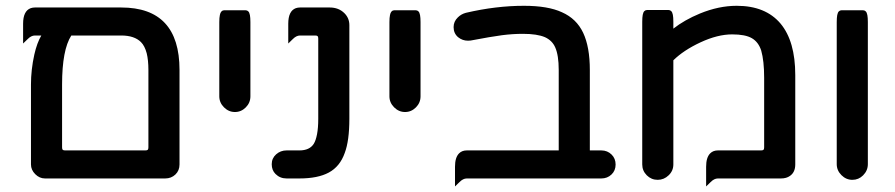

<svg xmlns="http://www.w3.org/2000/svg" viewBox="-20 -612 3120 669"><path d="M402.3 -488.3H228.5Q196.3 -438.5 196.3 -317.4V-98.6Q196.3 -92.3 198.5 -90.1Q200.7 -87.9 207 -87.9H486.3Q492.7 -87.9 494.9 -90.1Q497.1 -92.3 497.1 -98.6V-368.2Q497.1 -402.3 491.2 -426.3Q484.4 -452.1 471.2 -465.3Q448.2 -488.3 402.3 -488.3ZM402.3 -585.9Q605.5 -585.9 605.5 -368.2V-39.1Q605.5 -17.6 591.1 -3.9Q576.7 9.8 555.7 9.8H136.7Q117.7 9.8 102.8 -5.1Q87.9 -20 87.9 -39.1V-317.4Q87.9 -369.1 99.6 -421.9Q108.9 -462.9 124 -488.3H101.6Q88.4 -488.3 75.7 -475.1L60.5 -460.4V-529.3Q60.5 -573.7 86.9 -583.5Q93.8 -585.9 101.6 -585.9Z M744.1 -276.4V-535.2Q744.1 -550.3 746.1 -559.6Q748.5 -571.8 755.9 -575.2Q758.3 -576.2 760.7 -576.2H835.9Q841.3 -576.2 845.2 -572.3Q849.1 -568.4 850.8 -559.3Q852.5 -550.3 852.5 -535.2V-276.4Q852.5 -253.9 836.4 -237.8Q820.3 -221.7 798.6 -221.7Q776.9 -221.7 760.5 -238Q744.1 -254.4 744.1 -276.4Z M978.5 -87.9H1023.4Q1058.6 -87.9 1073.2 -110.8Q1080.6 -122.6 1084.7 -144.5Q1088.9 -166.5 1088.9 -198.2V-477.5Q1088.9 -483.9 1086.7 -486.1Q1084.5 -488.3 1078.1 -488.3H1025.4Q1012.2 -488.3 999.5 -475.1L984.4 -460.4V-529.3Q984.4 -573.7 1010.7 -583.5Q1017.6 -585.9 1025.4 -585.9H1128.9Q1160.2 -585.9 1180.2 -565.9Q1197.3 -548.8 1197.3 -524.4V-198.2Q1197.3 -121.6 1181.2 -79.1Q1164.6 -31.7 1125.5 -10.7Q1087.4 9.8 1023.4 9.8H978.5Q955.6 9.8 939.9 -5.9Q926.8 -19 926.8 -39.8Q926.8 -60.5 942.1 -74.2Q957.5 -87.9 978.5 -87.9Z M1336.9 -276.4V-535.2Q1336.9 -550.3 1338.9 -559.6Q1341.3 -571.8 1348.6 -575.2Q1351.1 -576.2 1353.5 -576.2H1428.7Q1434.1 -576.2 1438 -572.3Q1441.9 -568.4 1443.6 -559.3Q1445.3 -550.3 1445.3 -535.2V-276.4Q1445.3 -253.9 1429.2 -237.8Q1413.1 -221.7 1391.4 -221.7Q1369.6 -221.7 1353.3 -238Q1336.9 -254.4 1336.9 -276.4Z M2075.2 9.8H1606.4Q1593.3 9.8 1580.6 22.9L1565.4 37.6V-31.2Q1565.4 -63.5 1579.6 -77.6Q1589.8 -87.9 1606.4 -87.9H1926.8V-368.2Q1926.8 -419.4 1914.6 -446.8Q1904.3 -470.7 1878.9 -482.4Q1851.6 -494.1 1801.8 -494.1Q1766.1 -494.1 1729 -489.3Q1691.9 -484.4 1619.6 -470.7Q1615.2 -470.2 1610.4 -470.2Q1591.3 -470.2 1576.2 -482.4Q1560.5 -495.6 1560.5 -517.6Q1560.5 -537.1 1575.2 -551.3Q1586.9 -563 1603.5 -567.4Q1708 -591.8 1805.7 -591.8Q1889.6 -591.8 1938 -569.3Q1988.8 -546.9 2012 -497.6Q2035.2 -448.2 2035.2 -368.2V-87.9H2075.2Q2096.7 -87.9 2111.3 -73.2Q2125 -59.6 2125 -38.6Q2125 -17.6 2110.6 -3.9Q2096.2 9.8 2075.2 9.8Z M2217.8 -39.1V-536.1Q2217.8 -551.3 2219.5 -560.3Q2221.2 -569.3 2225.1 -573.2Q2229 -577.1 2234.4 -577.1H2309.6Q2314.9 -577.1 2318.8 -573.2Q2322.8 -569.3 2324.5 -560.3Q2326.2 -551.3 2326.2 -536.1V-512.2Q2364.7 -542.5 2418.9 -564.9Q2484.4 -591.8 2546.9 -591.8Q2647.5 -591.8 2699.7 -529.8Q2751 -468.3 2751 -350.6V-39.1Q2751 -11.7 2732.4 1Q2720.2 9.8 2701.2 9.8H2481.4Q2468.3 9.8 2455.6 22.9L2440.4 37.6V-31.2Q2440.4 -63.5 2454.6 -77.6Q2464.8 -87.9 2481.4 -87.9H2631.8Q2638.2 -87.9 2640.4 -90.1Q2642.6 -92.3 2642.6 -98.6V-340.8Q2642.6 -399.9 2632.3 -436Q2622.6 -465.8 2599.6 -479Q2576.7 -492.2 2531.2 -492.2Q2480.5 -492.2 2421.1 -464.6Q2361.8 -437 2326.2 -401.9V-39.1Q2326.2 -16.6 2309.6 -1Q2293.5 14.6 2271.5 14.6Q2249.5 14.6 2233.6 -1.2Q2217.8 -17.1 2217.8 -39.1Z M2895.5 -40V-535.2Q2895.5 -550.3 2897.2 -559.3Q2898.9 -568.4 2902.8 -572.3Q2906.7 -576.2 2912.1 -576.2H2987.3Q2992.7 -576.2 2996.6 -572.3Q3000.5 -568.4 3002.2 -559.3Q3003.9 -550.3 3003.9 -535.2V-40Q3003.9 -17.6 2987.3 -1Q2971.7 14.6 2950 14.6Q2928.2 14.6 2911.9 -1.7Q2895.5 -18.1 2895.5 -40Z"/></svg>

Font: YuPearl-SemiBold
Style: SemiBold
Weight: 600
Designer: Max Yao
Foundry: Max-Everyday
Version: Version 1.011; ttfautohint (v1.8.3)